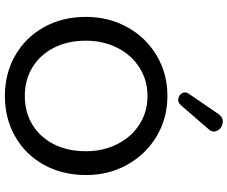

<svg xmlns="http://www.w3.org/2000/svg" viewBox="-95 -857 962 812"><g transform="rotate(90 386.0 -451.0)"><path d="M51.4 -333.5Q51.4 -429 94.7 -507.9Q138 -586.9 214.6 -632.4Q291.1 -678 385.7 -678Q480.2 -678 556.4 -632.4Q632.7 -586.9 676.5 -508.2Q720.3 -429.6 720.3 -334.5Q720.3 -233.5 676.8 -155.3Q633.3 -77.1 557 -33.9Q480.8 9.3 385.7 9.3Q290.9 9.3 214.6 -34.3Q138.4 -77.9 94.9 -155.7Q51.4 -233.6 51.4 -333.5ZM619.6 -333.5Q619.6 -406.5 589.4 -466.2Q559.3 -525.9 506.1 -559.8Q452.9 -593.8 385.7 -593.8Q319.4 -593.8 265.9 -559.8Q212.3 -525.9 182.2 -466.2Q152.1 -406.5 152.1 -333.5Q152.1 -256.1 182.2 -197.5Q212.3 -138.8 265.3 -106.9Q318.2 -75 385.7 -75Q453.5 -75 506.4 -106.5Q559.3 -138.1 589.4 -196.7Q619.6 -255.4 619.6 -333.5ZM376.3 -768.2 462.1 -893.6Q477.1 -915.1 499.5 -912Q521.9 -908.8 532.3 -889.6Q542.7 -870.5 526.4 -852.2L424.8 -734.9Q412.6 -721.2 397 -724.1Q381.4 -727 374 -740.3Q366.5 -753.5 376.3 -768.2Z"/></g></svg>

Font: SN Pro Thin
Style: Regular
Weight: 200
Designer: Tobias Whetton
Foundry: Supernotes
Version: Version 1.003;Glyphs 3.3 (3324)